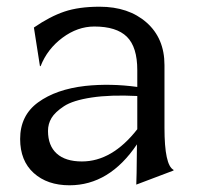

<svg xmlns="http://www.w3.org/2000/svg" viewBox="-20 -540 587 572"><path d="M386 10Q387 0 388 -110Q306 12 187 12Q121 12 80.5 -24.5Q40 -61 40 -126Q40 -196 93.5 -235Q147 -274 234 -284Q309 -292 389 -281V-331Q389 -400 358 -430.5Q327 -461 261 -461Q211 -461 166 -427.5Q121 -394 101 -343H99L81 -458Q129 -491 172 -505.5Q215 -520 277 -520Q363 -520 416.5 -473Q470 -426 470 -346V-159Q470 -48 497 -34V-32ZM123 -150Q123 -106 149 -82.5Q175 -59 224 -59Q314 -59 389 -155V-254Q309 -258 253 -249.5Q197 -241 170.5 -223.5Q144 -206 133.5 -188.5Q123 -171 123 -150Z"/></svg>

Font: Coconat
Style: Regular
Weight: 400
Designer: Sara Lavazza
Foundry: Collletttivo
Version: Version 1.000;Glyphs 3.2 (3217)